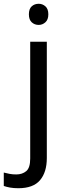

<svg xmlns="http://www.w3.org/2000/svg" viewBox="-75 -757 353 1017"><path d="M78 -681Q78 -710 93 -723.5Q108 -737 130 -737Q150 -737 165.5 -723.5Q181 -710 181 -681Q181 -653 165.5 -639Q150 -625 130 -625Q108 -625 93 -639Q78 -653 78 -681ZM22 240Q-3 240 -22 236.5Q-41 233 -55 228V157Q-40 161 -24 164Q-8 167 11 167Q43 167 64 149.5Q85 132 85 83V-536H173V80Q173 155 137 197.5Q101 240 22 240Z"/></svg>

Font: Noto Sans Cypro Minoan
Style: Regular
Weight: 400
Designer: David Williams
Foundry: David Williams
Version: Version 1.503; ttfautohint (v1.8.4.7-5d5b)